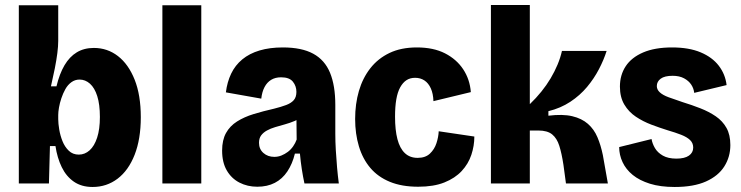

<svg xmlns="http://www.w3.org/2000/svg" viewBox="-20 -731 2952 765"><path d="M349 14Q305 14 274.5 -7Q244 -28 226 -65Q208 -102 201 -149H179L175 0H55V-263V-710H212V-568Q212 -547 208.5 -519.5Q205 -492 198.5 -459Q192 -426 183 -387H205Q217 -437 237 -471Q257 -505 286 -522.5Q315 -540 354 -540Q408 -540 450 -507.5Q492 -475 516.5 -413.5Q541 -352 541 -264Q541 -177 516.5 -114.5Q492 -52 448.5 -19Q405 14 349 14ZM294 -115Q318 -115 337 -132Q356 -149 367 -182.5Q378 -216 378 -265Q378 -315 367.5 -348Q357 -381 338.5 -397.5Q320 -414 297 -414Q279 -414 264.5 -403.5Q250 -393 240.5 -376Q231 -359 224.5 -339.5Q218 -320 215 -302.5Q212 -285 212 -273V-256Q212 -239 216 -215Q220 -191 229 -168.5Q238 -146 254 -130.5Q270 -115 294 -115Z M627 0V-710H782V0Z M1005 13Q966 13 934 -3.5Q902 -20 883.5 -52Q865 -84 865 -131Q865 -173 880.5 -201Q896 -229 924.5 -247Q953 -265 990.5 -276.5Q1028 -288 1072 -298Q1100 -305 1120 -312.5Q1140 -320 1150.5 -332Q1161 -344 1161 -365Q1161 -388 1147 -405.5Q1133 -423 1100 -423Q1077 -423 1060.5 -413Q1044 -403 1034 -384Q1024 -365 1021 -338L880 -363Q885 -404 901 -437.5Q917 -471 945.5 -494.5Q974 -518 1014.5 -530Q1055 -542 1107 -542Q1182 -542 1228 -517Q1274 -492 1295 -441Q1316 -390 1316 -313V-198Q1316 -167 1318 -132.5Q1320 -98 1323 -64Q1326 -30 1330 0H1193Q1187 -28 1182.5 -57Q1178 -86 1175 -119H1155Q1145 -78 1125 -48Q1105 -18 1075 -2.5Q1045 13 1005 13ZM1073 -106Q1088 -106 1101.5 -111.5Q1115 -117 1127 -126Q1139 -135 1148 -148Q1157 -161 1162 -175L1161 -276L1189 -268Q1173 -257 1154 -249Q1135 -241 1115 -235.5Q1095 -230 1076.5 -224.5Q1058 -219 1043.5 -211Q1029 -203 1020.5 -191.5Q1012 -180 1012 -162Q1012 -137 1029.5 -121.5Q1047 -106 1073 -106Z M1646 13Q1581 13 1533.5 -6.5Q1486 -26 1455.5 -62Q1425 -98 1410 -148Q1395 -198 1395 -257Q1395 -317 1410 -368.5Q1425 -420 1455.5 -459Q1486 -498 1532 -520Q1578 -542 1641 -542Q1707 -542 1753 -518.5Q1799 -495 1825.5 -455Q1852 -415 1856 -364L1707 -328Q1706 -358 1696.5 -379Q1687 -400 1671 -410.5Q1655 -421 1634 -421Q1614 -421 1599.5 -411.5Q1585 -402 1574.5 -383Q1564 -364 1559 -335Q1554 -306 1554 -266Q1554 -213 1563.5 -176.5Q1573 -140 1593 -121Q1613 -102 1644 -102Q1675 -102 1693 -119Q1711 -136 1719 -160.5Q1727 -185 1728 -208L1870 -187Q1870 -150 1858 -114Q1846 -78 1819.5 -49.5Q1793 -21 1750.5 -4Q1708 13 1646 13Z M1936 0V-711H2091V-316Q2116 -340 2137 -366Q2158 -392 2174 -419Q2190 -446 2201.5 -473.5Q2213 -501 2219 -528H2397Q2386 -493 2366.5 -455.5Q2347 -418 2319 -384.5Q2291 -351 2252.5 -325.5Q2214 -300 2165 -288V-270Q2222 -277 2260 -268Q2298 -259 2322.5 -237.5Q2347 -216 2360.5 -184Q2374 -152 2382 -113L2402 0H2235L2225 -74Q2218 -120 2208.5 -150Q2199 -180 2180 -195.5Q2161 -211 2125 -211H2091V0Z M2668 14Q2611 14 2569.5 1Q2528 -12 2501 -34Q2474 -56 2460.5 -85Q2447 -114 2447 -145L2576 -177Q2579 -159 2589.5 -141Q2600 -123 2621 -111Q2642 -99 2675 -99Q2708 -99 2725 -111Q2742 -123 2742 -143Q2742 -161 2729.5 -173Q2717 -185 2694 -194Q2671 -203 2640 -212Q2608 -222 2575 -234.5Q2542 -247 2513.5 -266Q2485 -285 2467.5 -314.5Q2450 -344 2450 -386Q2450 -432 2473 -467Q2496 -502 2542.5 -522Q2589 -542 2658 -542Q2725 -542 2771.5 -522.5Q2818 -503 2844 -469Q2870 -435 2875 -392L2746 -361Q2744 -379 2734 -394Q2724 -409 2705.5 -419Q2687 -429 2660 -429Q2628 -429 2612.5 -417.5Q2597 -406 2597 -388Q2597 -374 2609 -363Q2621 -352 2644 -343.5Q2667 -335 2700 -324Q2736 -313 2770.5 -299.5Q2805 -286 2832 -267.5Q2859 -249 2874.5 -221.5Q2890 -194 2890 -153Q2890 -106 2866 -68Q2842 -30 2793 -8Q2744 14 2668 14Z"/></svg>

Font: Bricolage Grotesque SemiCondensed ExtraBold
Style: Regular
Weight: 800
Width: 4
Designer: Mathieu Triay
Foundry: Atelier Triay
Version: Version 1.001;gftools[0.9.33.dev8+g029e19f]